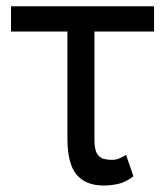

<svg xmlns="http://www.w3.org/2000/svg" viewBox="-20 -565 512 595"><path d="M301.1 9.9Q245.7 9.9 217.3 -23.8Q188.9 -57.5 188.9 -136.4V-467.3H14.2V-545.5H457.4V-467.3H272.7V-132.1Q272.7 -100.9 281.4 -87.9Q290.1 -74.9 302.7 -72.3Q315.3 -69.6 326.7 -69.6Q339.5 -69.6 351.4 -74.8Q363.3 -79.9 370.7 -85.2L393.5 -18.5Q369 -0.4 346.8 4.8Q324.6 9.9 301.1 9.9Z"/></svg>

Font: Linik Sans
Style: Regular
Weight: 400
Designer: Rasmus Andersson (font), Marc Monis (original base), Kil Hyung-jin (Pretendard portions), Cristiano Sobral (main changes
Foundry: rsms
Version: Version 3.018;May 31, 2022;FontCreator 14.0.0.2814 64-bit; t